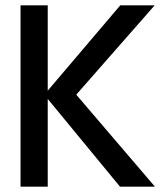

<svg xmlns="http://www.w3.org/2000/svg" viewBox="-20 -700 614 720"><path d="M57 0V-680H159V-360L431 -680H560L266 -345L561 0H430L159 -329V0Z"/></svg>

Font: TASA Orbiter Display Medium
Style: Regular
Weight: 500
Designer: Weizhong Zhang
Version: Version 1.000;Glyphs 3.1.2 (3151)